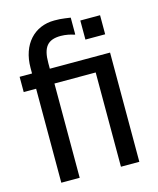

<svg xmlns="http://www.w3.org/2000/svg" viewBox="-114 -845 762 926"><g transform="rotate(-15 266.5 -382.5)"><path d="M465.8 -545.4H165V-573.7C165 -651.9 189.9 -684.6 256.8 -684.6C280.8 -684.6 307.6 -678.7 321.3 -673.3H326.2V-757.3C323.7 -757.8 314.5 -758.8 298.3 -761.2C282.2 -763.7 264.6 -764.6 245.6 -764.6C146 -764.6 76.2 -690.4 76.2 -573.2V-545.4H14.2V-469.2H76.2V0H168V-470.7H374V0H465.8ZM465.8 -731.9H367.2V-636.7H465.8Z"/></g></svg>

Font: SG Kara Light
Style: Regular
Weight: 400
Designer: Damoon Khanjanzadeh
Version: Version 1.000